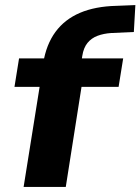

<svg xmlns="http://www.w3.org/2000/svg" viewBox="-20 -736 553 756"><path d="M73 0 136 -394H37L55 -506H198L145 -459L150 -487Q162 -561 198.5 -610.5Q235 -660 295 -685.5Q355 -711 438 -713L513 -716L507 -610L418 -606Q388 -604 364 -595Q340 -586 324.5 -567Q309 -548 304 -516L302 -503L294 -506H465L447 -394H301L239 0Z"/></svg>

Font: Nunito Sans 6pt ExtraBold
Style: Italic
Weight: 800
Italic angle: -9°
Version: Version 3.101;gftools[0.9.27]